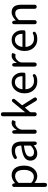

<svg xmlns="http://www.w3.org/2000/svg" viewBox="1583 -2419 1065 4271"><g transform="rotate(-90 2115.5 -283.5)"><path d="M137 229Q92 229 92 177V-492Q92 -543 129 -545Q166 -548 173 -497L174 -488Q175 -481 176.5 -481Q178 -481 191 -492Q271 -557 351 -557Q454 -557 512 -481Q567 -408 567 -280Q567 -146 496 -64Q429 13 331 13Q258 13 185 -47Q181 -50 181 -45L183 177Q183 229 137 229ZM428 -120Q472 -180 472 -279Q472 -480 329 -480Q264 -480 194 -415Q183 -405 183 -390V-134Q183 -120 194 -111Q250 -63 317.5 -63Q385 -63 428 -120Z M837 13Q767 13 722.5 -28Q678 -69 678 -141Q678 -229 757.5 -276.5Q837 -324 1006 -343Q1012 -344 1012 -351Q1012 -481 900 -481Q823 -481 783 -454Q739 -425 719 -455Q699 -485 743 -513Q812 -557 915 -557Q1011 -557 1059 -496Q1103 -439 1103 -334V-51Q1103 0 1066 2Q1029 5 1022 -46L1021 -58Q1020 -65 1018.5 -65Q1017 -65 1004 -54Q923 13 837 13ZM863 -60Q901 -60 915 -67Q938 -78 961 -90Q970 -95 1001 -122Q1012 -132 1012 -147V-279Q1012 -284 1007 -283Q879 -268 821 -234Q767 -202 767 -147Q767 -103 795 -80Q820 -60 863 -60Z M1322 0Q1276 0 1276 -52V-492Q1276 -543 1313 -545Q1351 -546 1355 -495L1359 -450Q1359 -444 1360.5 -444Q1362 -444 1368 -454Q1391 -497 1431 -527Q1471 -557 1516 -557Q1551 -557 1567.5 -548.5Q1584 -540 1567 -504Q1551 -467 1542.5 -470.5Q1534 -474 1504 -474Q1466 -474 1432 -446Q1392 -414 1375 -369Q1367 -349 1367 -328V-52Q1367 0 1322 0Z M1709 0Q1664 0 1664 -52V-744Q1664 -796 1709 -796Q1754 -796 1754 -744V-261Q1754 -256 1757 -260L1976 -527Q2009 -568 2039 -543Q2069 -518 2036 -478L1914 -332Q1908 -325 1913 -317L2072 -66Q2100 -22 2064 0Q2028 22 2001 -23L1859 -258Q1856 -262 1853 -258L1765 -156Q1754 -143 1754 -126V-52Q1754 0 1709 0Z M2435 13Q2323 13 2251 -62Q2175 -141 2175 -269.5Q2175 -398 2250 -480Q2321 -557 2421.5 -557Q2522 -557 2579 -488.5Q2636 -420 2636 -329Q2636 -302 2634 -276Q2632 -250 2581 -250H2271Q2266 -250 2266 -245Q2270 -163 2319.5 -111.5Q2369 -60 2446 -60Q2518 -60 2536 -72Q2579 -101 2598 -73Q2617 -44 2573 -16Q2528 13 2435 13ZM2266 -321Q2265 -316 2270 -316H2551Q2556 -316 2556 -321Q2556 -397 2520.5 -440.5Q2485 -484 2421 -484Q2361 -484 2318 -440Q2273 -393 2266 -321Z M2816 0Q2770 0 2770 -52V-492Q2770 -543 2807 -545Q2845 -546 2849 -495L2853 -450Q2853 -444 2854.5 -444Q2856 -444 2862 -454Q2885 -497 2925 -527Q2965 -557 3010 -557Q3045 -557 3061.5 -548.5Q3078 -540 3061 -504Q3045 -467 3036.5 -470.5Q3028 -474 2998 -474Q2960 -474 2926 -446Q2886 -414 2869 -369Q2861 -349 2861 -328V-52Q2861 0 2816 0Z M3377 13Q3265 13 3193 -62Q3117 -141 3117 -269.5Q3117 -398 3192 -480Q3263 -557 3363.5 -557Q3464 -557 3521 -488.5Q3578 -420 3578 -329Q3578 -302 3576 -276Q3574 -250 3523 -250H3213Q3208 -250 3208 -245Q3212 -163 3261.5 -111.5Q3311 -60 3388 -60Q3460 -60 3478 -72Q3521 -101 3540 -73Q3559 -44 3515 -16Q3470 13 3377 13ZM3208 -321Q3207 -316 3212 -316H3493Q3498 -316 3498 -321Q3498 -397 3462.5 -440.5Q3427 -484 3363 -484Q3303 -484 3260 -440Q3215 -393 3208 -321Z M3758 0Q3712 0 3712 -52V-492Q3712 -543 3749 -545Q3787 -547 3792 -496L3794 -471Q3795 -465 3796.5 -465Q3798 -465 3809 -476Q3843 -509 3881 -530Q3929 -557 3980 -557Q4146 -557 4146 -344V-52Q4146 0 4101 0Q4055 0 4055 -52V-332Q4055 -408 4030.5 -442.5Q4006 -477 3952 -477Q3912 -477 3877 -456Q3848 -439 3814 -405Q3803 -394 3803 -379V-52Q3803 0 3758 0Z"/></g></svg>

Font: Resource Han Rounded JP
Style: Regular
Weight: 400
Designer: Cyano Hao (round all glyphs); Ryoko NISHIZUKA 西塚涼子 (kana, bopomofo & ideographs); Paul D. Hunt (Latin, Greek & Cyrillic)
Foundry: Cyano Hao
Version: 0.990